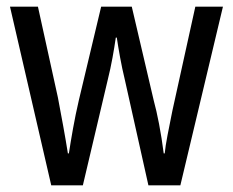

<svg xmlns="http://www.w3.org/2000/svg" viewBox="-20 -557 699 577"><path d="M355 -318Q347 -351 341 -384Q335 -417 331 -444H328Q324 -416 318 -383Q312 -350 304 -318L229 0H134L10 -537H94L154 -264Q162 -222 170 -178Q178 -134 184 -96H187Q192 -129 199.5 -171Q207 -213 217 -256L284 -537H376L442 -255Q450 -226 458 -184.5Q466 -143 472 -96H475Q477 -117 483.5 -151Q490 -185 498 -224L567 -537H650L522 0H426Z"/></svg>

Font: Noto Sans Hebrew Condensed
Style: Regular
Weight: 400
Width: 3
Designer: Monotype Design Team
Foundry: Monotype Imaging Inc.
Version: Version 2.004; ttfautohint (v1.8.4.7-5d5b)